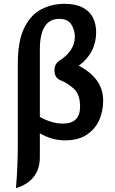

<svg xmlns="http://www.w3.org/2000/svg" viewBox="-20 -736 607 1016"><path d="M64.5 259.8Q74.2 144.5 74.2 28.8V-397Q74.2 -522.5 109.9 -591.8Q145.5 -661.1 201.7 -688.5Q257.8 -715.8 319.8 -715.8Q380.9 -715.8 418.2 -695.8Q455.6 -675.8 472.2 -641.8Q488.8 -607.9 488.8 -565.9Q488.8 -456.5 397 -388.2Q525.9 -320.8 525.9 -204.1Q525.9 -145.5 503.7 -97.7Q481.4 -49.8 436.5 -21.5Q391.6 6.8 324.2 6.8Q254.9 6.8 190.9 -30.8V94.7Q190.9 220.2 64.5 259.8ZM313 -82Q403.8 -82 403.8 -171.9Q403.8 -237.3 369.9 -267.3Q335.9 -297.4 302 -310.3Q268.1 -323.2 268.1 -363.8Q268.1 -399.9 298.8 -418.2Q329.6 -436.5 352.8 -469Q376 -501.5 376 -541Q376 -577.6 357.2 -606.9Q338.4 -636.2 293.9 -636.2Q190.9 -636.2 190.9 -473.6V-117.2Q254.4 -82 313 -82Z"/></svg>

Font: ALMAS
Style: Bold
Weight: 700
Designer: ALMAS Font/ by Husham Jawad Kadhim, derived from the Bainsely font by/ Paul James MIller
Foundry: High-Logic / Made with FontCreator
Version: Version 1.411;September 19, 2021;FontCreator 14.0.0.2814 32-